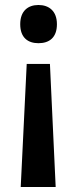

<svg xmlns="http://www.w3.org/2000/svg" viewBox="-20 -565 309 769"><path d="M208 -468C208 -521 176 -545 134 -545C92 -545 61 -521 61 -468C61 -414 92 -392 134 -392C177 -392 208 -414 208 -468ZM87 -309 63 184H203L180 -309Z"/></svg>

Font: Noto Sans Gujarati UI SemiCondensed SemiBold
Style: Regular
Weight: 600
Width: 4
Designer: Jelle Bosma - Monotype Design Team, Universal Thirst
Foundry: Monotype Imaging Inc.
Version: Version 2.106